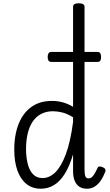

<svg xmlns="http://www.w3.org/2000/svg" viewBox="-20 -1135 672 1172"><path d="M229 17Q178 17 142 -11.5Q106 -40 86.5 -93.5Q67 -147 67 -223Q67 -275 76.5 -320.5Q86 -366 104.5 -402.5Q123 -439 150.5 -465Q178 -491 214 -505Q250 -519 296 -519Q331 -519 362.5 -510.5Q394 -502 426 -483V-1093Q426 -1104 434.5 -1109.5Q443 -1115 460 -1115Q478 -1115 487 -1109.5Q496 -1104 496 -1093V-100Q496 -72 501 -59Q506 -46 521 -46Q531 -46 539 -52Q547 -58 556 -72.5Q565 -87 575 -109Q578 -117 585.5 -118.5Q593 -120 605 -115Q617 -111 621.5 -103.5Q626 -96 623 -88Q611 -56 594.5 -32Q578 -8 557 4.5Q536 17 511 17Q484 17 465 5Q446 -7 436 -31Q426 -55 426 -91Q426 -117 426 -142.5Q426 -168 426 -193Q404 -119 374.5 -72.5Q345 -26 308.5 -4.5Q272 17 229 17ZM139 -224Q139 -178 148.5 -137.5Q158 -97 180.5 -72.5Q203 -48 240 -48Q281 -48 317 -82.5Q353 -117 381.5 -192.5Q410 -268 426 -391V-419Q391 -441 360 -448.5Q329 -456 304 -456Q272 -456 246 -446Q220 -436 200 -417Q180 -398 166.5 -370Q153 -342 146 -305.5Q139 -269 139 -224ZM295 -757Q280 -757 275.5 -766Q271 -775 271 -786Q271 -799 275.5 -808.5Q280 -818 295 -818H574Q589 -818 593 -808.5Q597 -799 597 -786Q597 -775 593 -766Q589 -757 574 -757Z"/></svg>

Font: Playwrite FR Moderne Light
Style: Regular
Weight: 300
Version: Version 1.002